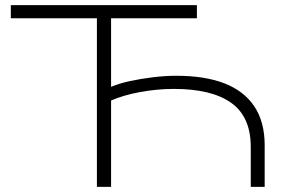

<svg xmlns="http://www.w3.org/2000/svg" viewBox="-20 -725 1121 745"><path d="M356 0V-654H22V-705H744V-654H411V-388Q441 -401 482.5 -410Q524 -419 571.5 -425Q619 -431 665 -431Q775 -431 851 -401.5Q927 -372 967 -312Q1007 -252 1007 -161V0H953V-155Q953 -272 877 -326Q801 -380 655 -380Q590 -380 524.5 -368Q459 -356 411 -335V0Z"/></svg>

Font: Nunito Sans 7pt Expanded ExtraLight
Style: Regular
Weight: 250
Width: 7
Designer: Vernon Adams
Foundry: Vernon Adams
Version: Version 3.101;gftools[0.9.27]